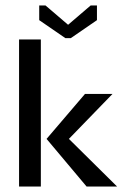

<svg xmlns="http://www.w3.org/2000/svg" viewBox="-20 -685 465 705"><path d="M220 -545 124 -611V-665H147L230 -594L313 -665H336V-611L240 -545ZM50 0V-540H130V0ZM410 0H298L151 -175L292 -340H393L233 -175Z"/></svg>

Font: Glametrix
Style: Bold
Weight: 700
Designer: gluk
Foundry: gluk
Version: Version 0.40